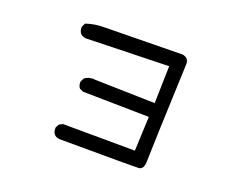

<svg xmlns="http://www.w3.org/2000/svg" viewBox="-101 -799 1202 974"><g transform="rotate(20 500.0 -312.0)"><path d="M601 -3 292 -4Q255 -9 255 -47V-53L265 -72L284 -82L673 -80L681 -265L323 -271L304 -280Q294 -292 294 -309V-315L304 -335Q324 -350 350 -350L362 -349L685 -341L690 -542L244 -530Q205 -535 205 -574V-579L215 -599Q261 -615 312 -615L735 -621Q768 -614 768 -584V-581Q749 -100 749 -53Q749 -6 722 -4Q708 -3 601 -3Z"/></g></svg>

Font: Xiaolai Mono SC
Style: Regular
Weight: 400
Monospace: yes
Designer: LXGW / Nozomi Seto
Version: Version 3.113;September 30, 2024